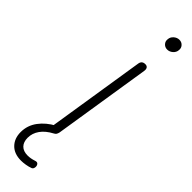

<svg xmlns="http://www.w3.org/2000/svg" viewBox="-327 -658 836 836"><g transform="rotate(45 91.0 -240.0)"><path d="M-30 103Q-30 62 -5.5 29Q19 -4 60 -26L52 -1Q50 -5 49.5 -10Q49 -15 50 -19L121 -469Q124 -490 145 -490Q155 -490 159.5 -483.5Q164 -477 162 -465L91 -15Q89 -7 86 -2.5Q83 2 77 5Q43 23 26 47Q9 71 9 99Q9 125 23 139.5Q37 154 64 154Q82 154 103 147Q114 143 119.5 150Q125 157 123.5 167Q122 177 115 180Q102 185 86.5 187.5Q71 190 59 190Q17 190 -6.5 166Q-30 142 -30 103ZM137 -636Q138 -650 149.5 -660Q161 -670 175 -670Q189 -670 198 -660Q207 -650 205 -636Q204 -622 192.5 -612Q181 -602 167 -602Q153 -602 144 -612Q135 -622 137 -636Z"/></g></svg>

Font: SN Pro Thin
Style: Italic
Weight: 200
Italic angle: -9°
Designer: Tobias Whetton
Foundry: Supernotes
Version: Version 1.003;Glyphs 3.3 (3324)